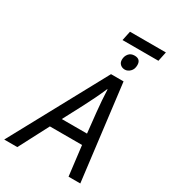

<svg xmlns="http://www.w3.org/2000/svg" viewBox="-296 -1130 1104 1246"><g transform="rotate(30 256.0 -507.0)"><path d="M-57 0 331 -714H425L513 0H425L398 -222H157L41 0ZM200 -302H389L373 -452Q369 -490 365.5 -536Q362 -582 361 -617H358Q342 -579 321 -535.5Q300 -492 277 -448ZM285 -943 300 -1014H569L554 -943ZM393 -784Q373 -784 359 -796.5Q345 -809 345 -831Q345 -857 360.5 -876Q376 -895 404 -895Q450 -895 450 -850Q450 -819 432 -801.5Q414 -784 393 -784Z"/></g></svg>

Font: Manna Sans
Style: Italic
Weight: 400
Italic angle: -12°
Designer: Monotype Design Team
Foundry: Monotype Imaging Inc.
Version: Version 2.001.1; ttfautohint (v1.8.2)